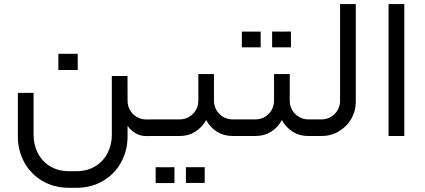

<svg xmlns="http://www.w3.org/2000/svg" viewBox="-20 -663 2071 936"><path d="M350.7 252.6Q425.4 252.6 482.4 218.8Q539.5 184.9 570.4 128.2Q601.2 71.6 601.9 5.2V-49.5Q618 -26.4 641.3 -13.1Q664.7 0.3 692.4 0.3H712.9V-80.7H692.4Q667.4 -80.7 646.8 -92.8Q626.2 -105 614 -125.8Q601.9 -146.6 601.9 -171.4L601.7 -292.4H525.1L525.2 -5.6Q525.2 42 504.7 82.5Q484.2 123 444.7 147.4Q405.1 171.7 350.7 171.7H318.2Q263.6 171.7 224.1 147.4Q184.5 123 164.1 82.5Q143.7 42 143.7 -5.6V-210.4H67.1V3.5Q67.1 70.3 97.8 127.3Q128.6 184.2 185.7 218.4Q242.7 252.6 318.2 252.6ZM358.9 -321.9Q358.9 -345.7 358.9 -361.4Q358.9 -377.2 358.9 -400.6Q336.8 -400.6 323.1 -400.6Q309.4 -400.6 294.6 -400.6Q282.9 -400.6 264.5 -400.6Q264.5 -377.2 264.5 -361.4Q264.5 -345.7 264.5 -321.9Q264.5 -321.9 282 -321.9Q299.5 -321.9 328.3 -321.9Q328.3 -321.9 358.9 -321.9Z M713.1 0H856.2Q899.1 0 932.3 -21.2Q965.5 -42.3 985 -78Q1003.8 -42.3 1037.2 -21.2Q1070.7 0 1113.6 0H1134.1V-80.9H1113.6Q1089 -80.9 1068.2 -93.1Q1047.3 -105.2 1035.2 -126.1Q1023.1 -146.9 1023.1 -171.6V-301.8H946.9V-171.6Q946.9 -146.9 934.5 -126.1Q922.1 -105.2 901.4 -93.1Q880.7 -80.9 856.2 -80.9H713.1Q695.3 -72.1 688.5 -56.3Q681.8 -40.5 688.5 -24.7Q695.3 -8.9 713.1 0ZM830.5 229.3Q830.5 205.9 830.5 190.6Q830.5 174.9 830.5 152Q809 152.4 795.9 152.4Q782.9 152.4 768.1 152.4Q756.8 152 738.8 152Q738.8 174.9 738.8 190.6Q738.8 205.9 738.8 229.3Q758.2 229.3 770.3 229.3Q776.6 229.3 782 229.3Q791 229.3 800.9 229.3Q812.1 229.3 830.5 229.3ZM978 228.9Q978 205.9 978 190.6Q978 175.4 978 152Q956.4 152 943.2 152Q929.9 152 915.1 152Q904.3 152 886.3 152Q886.3 175.4 886.3 190.6Q886.3 205.9 886.3 228.9Q907.4 228.9 920.7 228.9Q934 228.9 947.9 228.9Q959.1 228.9 978 228.9Z M1134 0H1225.7Q1268.6 0 1301.8 -21Q1335 -42.1 1354.4 -78Q1373.3 -42.1 1406.6 -21Q1439.9 0 1483 0H1503.6V-80.9H1483Q1458.5 -80.9 1437.7 -93.1Q1416.8 -105.2 1404.7 -126.1Q1392.5 -146.9 1392.5 -171.6V-301.8H1315.9V-171.6Q1315.9 -146.9 1303.8 -126.1Q1291.6 -105.2 1270.9 -93.1Q1250.2 -80.9 1225.7 -80.9H1134Q1116.1 -72.1 1109.4 -56.3Q1102.6 -40.5 1109.4 -24.7Q1116.1 -8.9 1134 0ZM1250.8 -432.1Q1250.8 -455.5 1250.8 -470.8Q1250.8 -486.1 1250.8 -509Q1229.3 -509 1216.2 -509Q1203.2 -509 1188.3 -509Q1177.1 -509 1159.1 -509Q1159.1 -486.1 1159.1 -470.8Q1159.1 -455.5 1159.1 -432.1Q1159.1 -432.1 1176.2 -432.1Q1193.3 -432.1 1221.2 -432.1Q1221.2 -432.1 1250.8 -432.1ZM1398.3 -432.1Q1398.3 -455.5 1398.3 -470.8Q1398.3 -486.5 1398.3 -509.4Q1376.7 -509 1363.5 -509Q1350.2 -509 1335.4 -509Q1324.6 -509.4 1306.6 -509.4Q1306.6 -486.5 1306.6 -470.8Q1306.6 -455.5 1306.6 -432.1Q1306.6 -432.1 1323.5 -432.1Q1340.3 -432.1 1368.2 -432.1Q1368.2 -432.1 1398.3 -432.1Z M1503.6 0H1547.9Q1593.3 0 1631.5 -22.5Q1669.8 -45 1692.2 -83.2Q1714.5 -121.5 1714.5 -166.7V-643.2H1637.9V-171.6Q1637.9 -146.9 1625.8 -126.1Q1613.6 -105.2 1593 -93.1Q1572.4 -80.9 1547.9 -80.9H1503.6Q1485.7 -72.1 1479 -56.3Q1472.3 -40.5 1479 -24.7Q1485.7 -8.9 1503.6 0Z M1874.3 0H1950.9V-643.2H1874.3Z"/></svg>

Font: Arad-VF Thin Dots1
Style: Regular
Weight: 100
Designer: Mohammad Darvishi
Version: Version 1.000;August 30, 2024;FontCreator 15.0.0.2992 64-bit